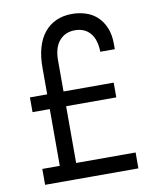

<svg xmlns="http://www.w3.org/2000/svg" viewBox="-81 -772 668 833"><g transform="rotate(-10 253.0 -355.0)"><path d="M127 -504V-10H199V-522Q199 -579 225 -608.5Q251 -638 293 -638Q336 -638 360.5 -609.5Q385 -581 386 -527H450V-550Q450 -592 437 -622.5Q424 -653 402.5 -672.5Q381 -692 352.5 -701Q324 -710 293 -710Q254 -710 223 -696Q192 -682 170.5 -655.5Q149 -629 138 -590.5Q127 -552 127 -504ZM50 0H461V-70H50ZM51 -320H420V-385H51Z"/></g></svg>

Font: Tilda Sans VF
Style: Regular
Weight: 400
Designer: ParaType Ltd
Foundry: ParaType Ltd
Version: Version 1.010